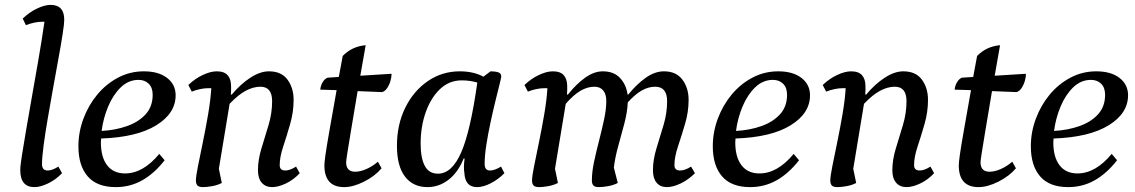

<svg xmlns="http://www.w3.org/2000/svg" viewBox="-20 -754 4646 786"><path d="M121 12Q63 12 63 -58Q63 -76 70 -119.5Q77 -163 87.5 -225Q98 -287 111 -360Q124 -433 137.5 -511Q151 -589 162 -665Q158 -665 153 -665Q138 -665 121 -661.5Q104 -658 86 -651L73 -678Q100 -704 131.5 -719Q163 -734 187 -734Q243 -734 243 -673Q243 -657 236.5 -615Q230 -573 219.5 -515.5Q209 -458 197.5 -394Q186 -330 175.5 -269Q165 -208 158.5 -158.5Q152 -109 152 -82Q152 -56 175 -56Q194 -56 219 -72L234 -45Q208 -18 176.5 -3Q145 12 121 12Z M454 12Q377 12 339 -32Q301 -76 301 -155Q301 -213 321.5 -268Q342 -323 378 -366.5Q414 -410 463 -436Q512 -462 569 -462Q629 -462 664 -435Q699 -408 699 -364Q699 -290 619.5 -241Q540 -192 394 -187Q393 -179 393 -171Q393 -111 418.5 -77.5Q444 -44 492 -44Q566 -44 632 -124L654 -98Q612 -44 562.5 -16Q513 12 454 12ZM547 -427Q506 -427 474.5 -396.5Q443 -366 423 -318.5Q403 -271 396 -218Q453 -221 500.5 -238Q548 -255 576.5 -286.5Q605 -318 605 -366Q605 -395 589 -411Q573 -427 547 -427Z M811 12Q794 12 788 5Q782 -2 782 -15Q782 -32 790.5 -74Q799 -116 810.5 -172Q822 -228 832 -286Q842 -344 845 -393Q839 -393 833 -393Q818 -393 800.5 -389.5Q783 -386 765 -379L751 -406Q778 -432 810 -447Q842 -462 867 -462Q898 -462 912 -446Q926 -430 926 -401Q926 -393 926 -384.5Q926 -376 925 -367H929Q965 -410 1005 -436Q1045 -462 1081 -462Q1132 -462 1157 -428Q1182 -394 1182 -345Q1182 -296 1168 -247Q1154 -198 1139.5 -154.5Q1125 -111 1125 -78Q1125 -56 1148 -56Q1167 -56 1192 -72L1207 -45Q1182 -18 1150.5 -3Q1119 12 1094 12Q1067 12 1051.5 -6Q1036 -24 1036 -57Q1036 -100 1050.5 -147Q1065 -194 1079.5 -242.5Q1094 -291 1094 -340Q1094 -399 1046 -399Q1017 -399 986 -382.5Q955 -366 920 -329L876 -63L888 -5Q871 4 849 8Q827 12 811 12Z M1389 12Q1308 12 1308 -77Q1308 -89 1312.5 -121Q1317 -153 1328 -215.5Q1339 -278 1358 -385L1291 -387Q1293 -405 1301.5 -418.5Q1310 -432 1321 -436L1367 -439L1383 -525Q1421 -564 1477 -569Q1471 -535 1465.5 -503.5Q1460 -472 1455 -444L1583 -452Q1583 -439 1578.5 -423Q1574 -407 1565 -393.5Q1556 -380 1544 -377L1444 -381Q1427 -279 1416.5 -217Q1406 -155 1401.5 -125Q1397 -95 1397 -90Q1397 -51 1434 -51Q1455 -51 1480 -62Q1505 -73 1527 -92L1542 -65Q1515 -33 1470.5 -10.5Q1426 12 1389 12Z M1730 12Q1671 12 1638 -31Q1605 -74 1605 -157Q1605 -244 1639 -313Q1673 -382 1731.5 -422Q1790 -462 1862 -462Q1919 -462 1959 -440L1988 -462Q2007 -462 2019.5 -458Q2032 -454 2032 -441Q2032 -436 2025 -408.5Q2018 -381 2008 -340Q1998 -299 1988 -252.5Q1978 -206 1971 -161.5Q1964 -117 1964 -83Q1964 -56 1986 -56Q2005 -56 2031 -72L2045 -45Q2019 -19 1988.5 -3.5Q1958 12 1933 12Q1884 12 1881 -46Q1877 -70 1882 -105H1878Q1855 -48 1816 -18Q1777 12 1730 12ZM1702 -166Q1702 -107 1719 -75Q1736 -43 1773 -43Q1830 -43 1868 -130Q1906 -217 1934 -416Q1921 -420 1905 -422.5Q1889 -425 1870 -425Q1819 -425 1781.5 -389.5Q1744 -354 1723 -295Q1702 -236 1702 -166Z M2187 12Q2170 12 2164 5Q2158 -2 2158 -15Q2158 -32 2166.5 -74Q2175 -116 2186.5 -172Q2198 -228 2208 -286Q2218 -344 2221 -393Q2215 -393 2209 -393Q2194 -393 2176.5 -389.5Q2159 -386 2141 -379L2127 -406Q2154 -432 2186 -447Q2218 -462 2243 -462Q2274 -462 2288 -446Q2302 -430 2302 -401Q2302 -393 2302 -384.5Q2302 -376 2301 -367H2305Q2339 -410 2375.5 -436Q2412 -462 2448 -462Q2493 -462 2518.5 -434.5Q2544 -407 2549 -367H2552Q2587 -410 2624 -436Q2661 -462 2698 -462Q2748 -462 2773.5 -428Q2799 -394 2799 -345Q2799 -296 2784.5 -247Q2770 -198 2755.5 -154.5Q2741 -111 2741 -78Q2741 -56 2764 -56Q2784 -56 2809 -72L2825 -45Q2798 -18 2766.5 -3Q2735 12 2710 12Q2683 12 2668 -6Q2653 -24 2653 -57Q2653 -100 2667.5 -147Q2682 -194 2696.5 -242.5Q2711 -291 2711 -340Q2711 -399 2662 -399Q2635 -399 2608 -384Q2581 -369 2550 -335Q2548 -294 2536 -248.5Q2524 -203 2511 -156.5Q2498 -110 2493 -68L2509 -5Q2492 4 2470 8Q2448 12 2432 12Q2415 12 2409 5Q2403 -2 2403 -15Q2403 -50 2412 -92Q2421 -134 2432.5 -178.5Q2444 -223 2453 -265Q2462 -307 2462 -341Q2462 -368 2449.5 -383.5Q2437 -399 2413 -399Q2385 -399 2356.5 -382.5Q2328 -366 2296 -329L2252 -63L2264 -5Q2247 4 2225 8Q2203 12 2187 12Z M3051 12Q2974 12 2936 -32Q2898 -76 2898 -155Q2898 -213 2918.5 -268Q2939 -323 2975 -366.5Q3011 -410 3060 -436Q3109 -462 3166 -462Q3226 -462 3261 -435Q3296 -408 3296 -364Q3296 -290 3216.5 -241Q3137 -192 2991 -187Q2990 -179 2990 -171Q2990 -111 3015.5 -77.5Q3041 -44 3089 -44Q3163 -44 3229 -124L3251 -98Q3209 -44 3159.5 -16Q3110 12 3051 12ZM3144 -427Q3103 -427 3071.5 -396.5Q3040 -366 3020 -318.5Q3000 -271 2993 -218Q3050 -221 3097.5 -238Q3145 -255 3173.5 -286.5Q3202 -318 3202 -366Q3202 -395 3186 -411Q3170 -427 3144 -427Z M3408 12Q3391 12 3385 5Q3379 -2 3379 -15Q3379 -32 3387.5 -74Q3396 -116 3407.5 -172Q3419 -228 3429 -286Q3439 -344 3442 -393Q3436 -393 3430 -393Q3415 -393 3397.5 -389.5Q3380 -386 3362 -379L3348 -406Q3375 -432 3407 -447Q3439 -462 3464 -462Q3495 -462 3509 -446Q3523 -430 3523 -401Q3523 -393 3523 -384.5Q3523 -376 3522 -367H3526Q3562 -410 3602 -436Q3642 -462 3678 -462Q3729 -462 3754 -428Q3779 -394 3779 -345Q3779 -296 3765 -247Q3751 -198 3736.5 -154.5Q3722 -111 3722 -78Q3722 -56 3745 -56Q3764 -56 3789 -72L3804 -45Q3779 -18 3747.5 -3Q3716 12 3691 12Q3664 12 3648.5 -6Q3633 -24 3633 -57Q3633 -100 3647.5 -147Q3662 -194 3676.5 -242.5Q3691 -291 3691 -340Q3691 -399 3643 -399Q3614 -399 3583 -382.5Q3552 -366 3517 -329L3473 -63L3485 -5Q3468 4 3446 8Q3424 12 3408 12Z M3986 12Q3905 12 3905 -77Q3905 -89 3909.5 -121Q3914 -153 3925 -215.5Q3936 -278 3955 -385L3888 -387Q3890 -405 3898.5 -418.5Q3907 -432 3918 -436L3964 -439L3980 -525Q4018 -564 4074 -569Q4068 -535 4062.5 -503.5Q4057 -472 4052 -444L4180 -452Q4180 -439 4175.5 -423Q4171 -407 4162 -393.5Q4153 -380 4141 -377L4041 -381Q4024 -279 4013.5 -217Q4003 -155 3998.5 -125Q3994 -95 3994 -90Q3994 -51 4031 -51Q4052 -51 4077 -62Q4102 -73 4124 -92L4139 -65Q4112 -33 4067.5 -10.5Q4023 12 3986 12Z M4353 12Q4276 12 4238 -32Q4200 -76 4200 -155Q4200 -213 4220.5 -268Q4241 -323 4277 -366.5Q4313 -410 4362 -436Q4411 -462 4468 -462Q4528 -462 4563 -435Q4598 -408 4598 -364Q4598 -290 4518.5 -241Q4439 -192 4293 -187Q4292 -179 4292 -171Q4292 -111 4317.5 -77.5Q4343 -44 4391 -44Q4465 -44 4531 -124L4553 -98Q4511 -44 4461.5 -16Q4412 12 4353 12ZM4446 -427Q4405 -427 4373.5 -396.5Q4342 -366 4322 -318.5Q4302 -271 4295 -218Q4352 -221 4399.5 -238Q4447 -255 4475.5 -286.5Q4504 -318 4504 -366Q4504 -395 4488 -411Q4472 -427 4446 -427Z"/></svg>

Font: Petrona Medium
Style: Italic
Weight: 500
Italic angle: -9°
Designer: Ringo R. Seeber
Foundry: Ringo R. Seeber
Version: Version 2.001; ttfautohint (v1.8.3)